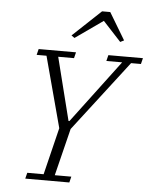

<svg xmlns="http://www.w3.org/2000/svg" viewBox="-61 -979 808 1029"><g transform="rotate(5 343.0 -464.5)"><path d="M122 -32H210L272 -285L170 -666H117L125 -698H326L318 -666H233L318 -328H323L577 -666H492L500 -698H686L678 -666H625L333 -286L270 -32H359L351 0H114ZM294 -786 446 -929H490L577 -784L557 -774L460 -879L311 -774Z"/></g></svg>

Font: IBM Plex Serif Light
Style: Italic
Weight: 300
Italic angle: -14°
Designer: Mike Abbink, Paul van der Laan, Pieter van Rosmalen
Foundry: Bold Monday
Version: Version 3.001